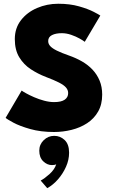

<svg xmlns="http://www.w3.org/2000/svg" viewBox="-20 -692 612 1024"><path d="M290.5 -672Q353 -672 401.2 -658.2Q449.5 -644.5 479 -629.2Q508.5 -614 515 -609L432 -469Q424 -475.5 404.5 -486.5Q385 -497.5 359.8 -506.2Q334.5 -515 309.5 -515Q277.5 -515 257.2 -504.8Q237 -494.5 237 -473Q237 -458 248 -446Q259 -434 283.2 -422Q307.5 -410 347.5 -396Q385 -383 417.2 -364.5Q449.5 -346 473.5 -320.5Q497.5 -295 511.2 -262Q525 -229 525 -187.5Q525 -134.5 503.2 -96.8Q481.5 -59 444.8 -35Q408 -11 362 0.5Q316 12 268 12Q197 12 141.2 -3.8Q85.5 -19.5 51.2 -38Q17 -56.5 10 -63.5L95.5 -209Q101 -204.5 119 -194.5Q137 -184.5 162.2 -173.5Q187.5 -162.5 215.5 -155Q243.5 -147.5 268.5 -147.5Q306.5 -147.5 325 -160.2Q343.5 -173 343.5 -195.5Q343.5 -212 332 -225.2Q320.5 -238.5 294.5 -251.8Q268.5 -265 225 -281.5Q182 -298 144.2 -322.8Q106.5 -347.5 82.8 -386.5Q59 -425.5 59 -483.5Q59 -542 91.8 -584.2Q124.5 -626.5 177.5 -649.2Q230.5 -672 290.5 -672ZM232 311.5 197 271Q218.5 259.5 244.8 235.8Q271 212 280 184Q272 188.5 257 188.5Q231.5 188.5 210.5 168.2Q189.5 148 189.5 111.5Q189.5 78.5 213.2 55.5Q237 32.5 269 32.5Q301.5 32.5 325 55Q348.5 77.5 348.5 122.5Q348.5 160.5 332 197.5Q315.5 234.5 289.2 264.5Q263 294.5 232 311.5Z"/></svg>

Font: League Spartan Thin ExtraBold
Style: Regular
Weight: 800
Version: Version 2.002